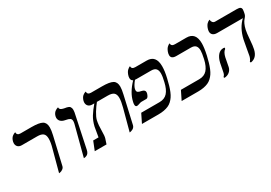

<svg xmlns="http://www.w3.org/2000/svg" viewBox="11 -1225 2685 1904"><g transform="rotate(-30 1353.0 -273.5)"><path d="M314.9 12.2 380.9 -233.9Q397.9 -292.5 397.9 -335.9Q397.9 -377.9 377.2 -395.5Q356.4 -413.1 310.1 -413.1H134.8Q105.5 -413.1 89.8 -428.7Q74.2 -444.3 74.2 -469.2Q74.2 -480 76.2 -486.8Q80.1 -504.4 88.1 -518.1Q96.2 -531.7 105.2 -538.8Q114.3 -545.9 122.3 -550.3Q130.4 -554.7 135.7 -555.7L141.1 -557.1Q141.1 -521 181.2 -521H307.1Q393.1 -521 428 -501.5Q462.9 -481.9 462.9 -428.2Q462.9 -394 451.2 -344.2L378.9 -33.2Q375 -14.6 358.9 -3.2Q342.8 8.3 329.1 10.3Z M602.5 5.9 691.9 -335.9Q695.8 -352.1 695.8 -365.2Q695.8 -388.2 680.9 -397.7Q666 -407.2 631.8 -413.1Q600.1 -418.5 582.5 -435.5Q564.9 -452.6 564.9 -478Q564.9 -488.3 566.9 -494.1Q570.3 -509.8 578.4 -522.2Q586.4 -534.7 595.5 -541.3Q604.5 -547.9 613 -552.2Q621.6 -556.6 627.4 -557.6L632.8 -559.1V-556.2Q632.8 -546.9 637.7 -539.8Q642.6 -532.7 652.1 -528.6Q661.6 -524.4 667.7 -522.9Q673.8 -521.5 684.6 -519Q699.7 -516.6 707.8 -514.9Q715.8 -513.2 725.8 -509Q735.8 -504.9 740.5 -499.3Q745.1 -493.7 748.5 -484.1Q752 -474.6 752 -460.9Q752 -438.5 743.7 -405.8L668.9 -50.8Q665 -31.7 656.5 -19.3Q647.9 -6.8 637 -2Q626 2.9 619.4 4.4Q612.8 5.9 606 5.9Z M1123.5 12.2 1189.5 -233.9Q1206.5 -297.9 1206.5 -335.9Q1206.5 -377.9 1185.5 -395.5Q1164.6 -413.1 1117.7 -413.1H993.7Q964.8 -377.4 937.7 -333.5Q910.6 -289.6 902.3 -255.9Q891.6 -206.5 891.6 -133.8Q891.6 -82 884.3 -58.1L865.2 0H730.5L770.5 -100.1H831.5Q849.6 -209 850.6 -211.9Q864.3 -271 892.1 -316.4Q919.9 -361.8 964.4 -413.1H942.4Q913.1 -413.1 897.2 -428.7Q881.3 -444.3 881.3 -469.2Q881.3 -480 883.3 -486.8Q887.7 -504.4 895.8 -518.1Q903.8 -531.7 912.6 -538.8Q921.4 -545.9 929.7 -550.3Q938 -554.7 943.4 -555.7L948.2 -557.1Q948.2 -521 988.3 -521H1114.3Q1200.7 -521 1235.6 -501.5Q1270.5 -481.9 1270.5 -428.2Q1270.5 -396 1258.3 -344.2L1187.5 -33.2Q1184.6 -21.5 1177 -12.5Q1169.4 -3.4 1160.6 1Q1151.9 5.4 1143.3 8.3Q1134.8 11.2 1128.9 11.7Z M1670.9 -248Q1685.1 -304.7 1685.1 -340.8Q1685.1 -376 1668.9 -394.5Q1652.8 -413.1 1613.3 -413.1H1448.2Q1436 -413.1 1430.2 -414.1Q1392.1 -368.2 1384.3 -335.9Q1382.3 -324.2 1382.3 -319.8Q1382.3 -305.7 1392.8 -297.9Q1403.3 -290 1430.2 -285.2Q1468.3 -277.8 1468.3 -251Q1468.3 -233.9 1457.3 -213.4Q1446.3 -192.9 1432.1 -192.9H1376Q1366.2 -192.9 1347.7 -186Q1329.1 -179.2 1318.8 -179.2Q1300.3 -179.2 1300.3 -205.1Q1300.3 -220.2 1305.2 -237.8Q1324.7 -327.1 1412.1 -418.9Q1390.1 -428.7 1390.1 -456.1Q1390.1 -461.4 1392.1 -475.1Q1397 -495.1 1405 -510.5Q1413.1 -525.9 1421.4 -533.9Q1429.7 -542 1437.3 -547.1Q1444.8 -552.2 1449.2 -553.7L1454.1 -555.2Q1454.1 -521 1495.1 -521H1626Q1731 -521 1731 -396Q1731 -340.3 1712.9 -265.1Q1703.1 -223.6 1694.3 -193.1Q1685.5 -162.6 1673.6 -133.5Q1661.6 -104.5 1647.9 -84.5Q1634.3 -64.5 1616 -47.4Q1597.7 -30.3 1575.2 -20.5Q1552.7 -10.7 1524.2 -5.4Q1495.6 0 1460 0H1271L1320.3 -100.1H1530.3Q1587.4 -100.1 1620.6 -136.5Q1653.8 -172.9 1670.9 -248Z M2125.5 -248Q2139.6 -312 2139.6 -340.8Q2139.6 -376 2123.5 -394.5Q2107.4 -413.1 2067.9 -413.1H1902.8Q1844.7 -413.1 1844.7 -456.1Q1844.7 -461.4 1846.7 -475.1Q1851.6 -495.1 1859.6 -510.5Q1867.7 -525.9 1875.7 -533.9Q1883.8 -542 1891.1 -547.1Q1898.4 -552.2 1903.3 -553.7L1907.7 -555.2Q1907.7 -521 1949.7 -521H2080.6Q2185.5 -521 2185.5 -396Q2185.5 -346.7 2167.5 -265.1Q2157.7 -223.6 2148.9 -193.1Q2140.1 -162.6 2128.2 -133.5Q2116.2 -104.5 2102.5 -84.5Q2088.9 -64.5 2070.6 -47.4Q2052.2 -30.3 2029.8 -20.5Q2007.3 -10.7 1978.8 -5.4Q1950.2 0 1914.6 0H1725.6L1774.9 -100.1H1984.9Q2042 -100.1 2075.2 -136.5Q2108.4 -172.9 2125.5 -248Z M2629.4 -295.9Q2622.1 -263.2 2616.7 -190.4Q2611.3 -117.7 2603.5 -85Q2584 2 2511.7 12.2L2505.4 2Q2523.4 -19 2530.8 -48.8Q2534.7 -66.9 2545.9 -133.5Q2557.1 -200.2 2562.5 -223.1Q2589.8 -341.3 2662.6 -408.2H2367.7Q2336.9 -408.2 2320.3 -422.6Q2303.7 -437 2303.7 -460.9Q2303.7 -473.1 2305.7 -479Q2310.5 -500 2318.8 -515.9Q2327.1 -531.7 2335.4 -539.8Q2343.8 -547.9 2351.3 -552.7Q2358.9 -557.6 2363.8 -558.6L2368.7 -560.1Q2368.7 -542 2379.2 -529.1Q2389.6 -516.1 2407.7 -516.1H2653.8Q2682.6 -516.1 2694.1 -507.8Q2705.6 -499.5 2705.6 -481.9Q2705.6 -471.2 2702.6 -458L2697.8 -434.1Q2694.8 -421.4 2686.3 -409.4Q2677.7 -397.5 2668.7 -387.7Q2659.7 -377.9 2648.4 -354Q2637.2 -330.1 2629.4 -295.9ZM2317.4 -159.2Q2314.9 -149.4 2307.6 -108.4Q2300.3 -67.4 2297.9 -58.1Q2291 -27.8 2267.6 -8.3Q2244.1 11.2 2208.5 13.2L2203.6 2Q2221.2 -11.7 2226.6 -41Q2228.5 -51.3 2236.3 -90.8Q2244.1 -130.4 2245.6 -138.2Q2257.8 -189.9 2283.2 -219Q2308.6 -248 2344.7 -248Q2355.5 -248 2360.8 -244.1L2357.4 -231Q2344.2 -223.6 2333.5 -203.9Q2322.8 -184.1 2317.4 -159.2Z"/></g></svg>

Font: Common Serif
Style: Bold Italic
Weight: 700
Italic angle: -12°
Designer: Philipp H. Poll, Khaled Hosny
Foundry: Stefan Peev, Context Ltd.
Version: Version 1.026